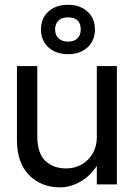

<svg xmlns="http://www.w3.org/2000/svg" viewBox="-20 -779 565 811"><path d="M212.7 -654.7Q212.7 -678.9 227.4 -692.3Q242 -705.6 267 -705.6Q321.1 -705.6 321.1 -654.6Q321.1 -630.9 307.2 -617.1Q293.4 -603.2 268 -603.2Q242.1 -603.2 227.4 -617.1Q212.7 -630.9 212.7 -654.7ZM381 -654.6Q381 -701.6 349.7 -730.2Q318.4 -758.7 267 -758.7Q215.7 -758.7 184.4 -730.2Q153.1 -701.7 153.1 -654.7Q153.1 -607.6 184.7 -578.9Q216.2 -550.1 268 -550.1Q318.5 -550.1 349.7 -578.9Q381 -607.7 381 -654.6ZM137.5 -204.9V-500H51.6V-187.8Q51.6 -91.3 102.8 -39.4Q153.9 12.4 232.9 12.4Q277.6 12.4 320.8 -12.5Q364 -37.4 392.1 -83.5Q420.1 -129.6 420.1 -193.4L389 -199.4Q389 -161 371.9 -131.4Q354.9 -101.7 325.8 -84.7Q296.6 -67.6 260.2 -67.6Q204.3 -67.6 170.9 -100Q137.5 -132.4 137.5 -204.9ZM473.7 0V-500H389V0Z"/></svg>

Font: Overused Grotesk Light
Style: Regular
Weight: 300
Designer: RandomMaerks
Version: Version 0.005